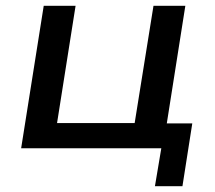

<svg xmlns="http://www.w3.org/2000/svg" viewBox="-20 -512 744 663"><path d="M515 131 537 0H53L131 -492H241L177 -87H445L510 -492H620L556 -86H644L610 131Z"/></svg>

Font: Nunito Sans 10pt SemiExpanded SemiBold
Style: Italic
Weight: 600
Width: 6
Italic angle: -9°
Designer: Vernon Adams
Foundry: Vernon Adams
Version: Version 3.101;gftools[0.9.27]